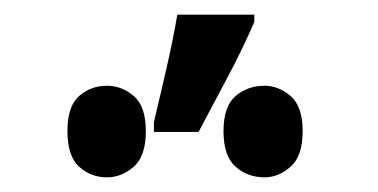

<svg xmlns="http://www.w3.org/2000/svg" viewBox="-20 -867 516 262"><path d="M190 -687H251Q270 -723 290.5 -761.5Q311 -800 327 -837V-847H222Q216 -812 207 -773Q198 -734 190 -700ZM126 -625Q146 -625 162.5 -639.5Q179 -654 179 -688Q179 -722 162.5 -736Q146 -750 126 -750Q104 -750 88 -736Q72 -722 72 -688Q72 -654 88 -639.5Q104 -625 126 -625ZM341 -625Q360 -625 376.5 -639.5Q393 -654 393 -688Q393 -722 376.5 -736Q360 -750 341 -750Q318 -750 301.5 -736Q285 -722 285 -688Q285 -654 301.5 -639.5Q318 -625 341 -625Z"/></svg>

Font: Noto Serif ExtraCondensed Extra
Style: Regular
Weight: 800
Width: 3
Designer: Monotype Design Team
Foundry: Monotype Imaging Inc.
Version: Version 1.002